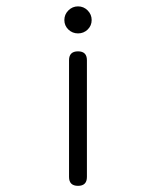

<svg xmlns="http://www.w3.org/2000/svg" viewBox="-20 -420 496 611"><path d="M271.7 -356.2Q271.7 -338.4 259 -326Q246.3 -313.7 228.3 -313.7Q210.4 -313.7 197.6 -326Q184.8 -338.4 184.8 -356.2Q184.8 -374 197.6 -386.8Q210.4 -399.7 228.3 -399.7Q246.3 -399.7 259 -386.8Q271.7 -374 271.7 -356.2ZM256.6 143.1Q256.6 171.4 228.3 171.4Q199.7 171.4 199.7 143.1V-228.3Q199.7 -256.6 228.3 -256.6Q256.6 -256.6 256.6 -228.3Z"/></svg>

Font: EnergyBar
Style: Regular
Weight: 400
Italic angle: -10°
Version: 1.0 2000-03-28